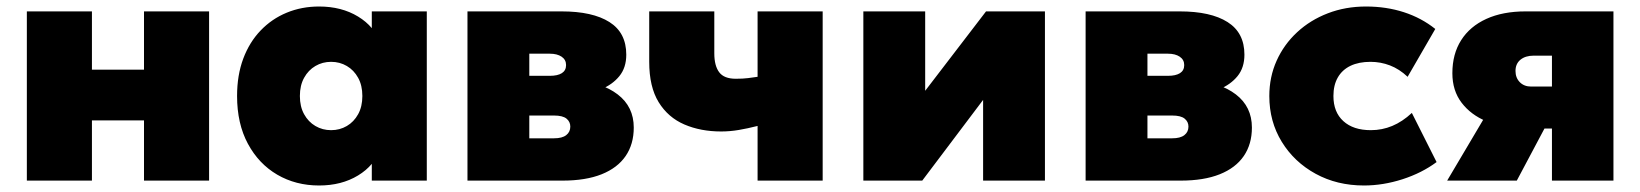

<svg xmlns="http://www.w3.org/2000/svg" viewBox="-20 -555 5040 590"><path d="M62.5 0V-520H262.5V-341H422.5V-520H622.5V0H422.5V-185H262.5V0Z M960.5 15Q889 15 832 -18.2Q775 -51.5 741.8 -113.2Q708.5 -175 708.5 -260Q708.5 -324 727.5 -374.8Q746.5 -425.5 780.8 -461.2Q815 -497 861 -516Q907 -535 960.5 -535Q1029.5 -535 1080.2 -504.2Q1131 -473.5 1149.5 -421L1122.5 -378V-520H1291.5V0H1122.5V-142L1149.5 -99Q1131 -46.5 1080.2 -15.8Q1029.5 15 960.5 15ZM997.5 -155Q1024 -155 1045.8 -167.8Q1067.5 -180.5 1080.5 -204Q1093.5 -227.5 1093.5 -260Q1093.5 -292.5 1080.5 -316Q1067.5 -339.5 1045.8 -352.2Q1024 -365 997.5 -365Q971 -365 949.2 -352.2Q927.5 -339.5 914.5 -316Q901.5 -292.5 901.5 -260Q901.5 -227.5 914.5 -204Q927.5 -180.5 949.2 -167.8Q971 -155 997.5 -155Z M1416.5 0V-520H1705.5Q1801 -520 1852.8 -487.2Q1904.5 -454.5 1904.5 -387Q1904.5 -347 1883.2 -321Q1862 -295 1827.2 -280.8Q1792.5 -266.5 1751.5 -262L1748.5 -307Q1829 -302.5 1878.2 -264.8Q1927.5 -227 1927.5 -163Q1927.5 -112 1902.5 -75.5Q1877.5 -39 1828.8 -19.5Q1780 0 1708.5 0ZM1606.5 -130H1682.5Q1707.5 -130 1720 -139.8Q1732.5 -149.5 1732.5 -166Q1732.5 -181 1720.8 -190.5Q1709 -200 1682.5 -200H1590.5V-322H1669.5Q1693.5 -322 1706.5 -330.2Q1719.5 -338.5 1719.5 -355Q1719.5 -371.5 1705.8 -380.8Q1692 -390 1669.5 -390H1606.5Z M2308 0V-168Q2276.5 -160 2249.5 -155.5Q2222.5 -151 2196 -151Q2133 -151 2083 -172.5Q2033 -194 2004 -241Q1975 -288 1975 -365V-520H2175V-391Q2175 -353 2190 -333Q2205 -313 2241 -313Q2263.5 -313 2278.8 -315Q2294 -317 2308 -319V-520H2508V0Z M2633 0V-520H2823V-276L3010 -520H3191V0H3001V-248L2814 0Z M3316 0V-520H3605Q3700.5 -520 3752.2 -487.2Q3804 -454.5 3804 -387Q3804 -347 3782.8 -321Q3761.5 -295 3726.8 -280.8Q3692 -266.5 3651 -262L3648 -307Q3728.5 -302.5 3777.8 -264.8Q3827 -227 3827 -163Q3827 -112 3802 -75.5Q3777 -39 3728.2 -19.5Q3679.5 0 3608 0ZM3506 -130H3582Q3607 -130 3619.5 -139.8Q3632 -149.5 3632 -166Q3632 -181 3620.2 -190.5Q3608.5 -200 3582 -200H3490V-322H3569Q3593 -322 3606 -330.2Q3619 -338.5 3619 -355Q3619 -371.5 3605.2 -380.8Q3591.5 -390 3569 -390H3506Z M4171.5 15Q4088.5 15 4022.8 -21Q3957 -57 3918.8 -119.2Q3880.5 -181.5 3880.5 -260Q3880.5 -318.5 3903 -368.5Q3925.5 -418.5 3966 -456Q4006.5 -493.5 4060.5 -514.2Q4114.5 -535 4177.5 -535Q4240 -535 4294 -517.5Q4348 -500 4390.5 -466L4305.5 -319Q4280 -343 4251.2 -354Q4222.5 -365 4191.5 -365Q4155.5 -365 4130 -352.8Q4104.5 -340.5 4091 -317Q4077.5 -293.5 4077.5 -260Q4077.5 -210.5 4108 -182.8Q4138.5 -155 4192.5 -155Q4227 -155 4258.2 -168Q4289.5 -181 4318.5 -208L4394.5 -57Q4349.5 -23.5 4289.8 -4.2Q4230 15 4171.5 15Z M4427 0 4594 -282 4651 -163Q4594.5 -163 4547.2 -182.5Q4500 -202 4471.5 -239.2Q4443 -276.5 4443 -330Q4443 -389 4470 -431.5Q4497 -474 4547.5 -497Q4598 -520 4668 -520H4938V0H4749V-384H4693Q4667.5 -384 4652.2 -371.5Q4637 -359 4637 -337Q4637 -316 4650.2 -302.5Q4663.5 -289 4685 -289H4765V-160H4726L4641 0Z"/></svg>

Font: Geologica Black
Style: Regular
Weight: 900
Designer: Sindre Bremnes, Frode Helland
Foundry: Monokrom Skriftforlag AS
Version: Version 1.010;gftools[0.9.28]